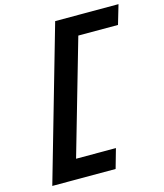

<svg xmlns="http://www.w3.org/2000/svg" viewBox="-135 -897 976 1145"><g transform="rotate(-15 353.0 -324.5)"><path d="M435 148H44L315 -797H706L671 -678H426L223 28H469Z"/></g></svg>

Font: Intel One Mono
Style: Bold Italic
Weight: 700
Italic angle: -16°
Monospace: yes
Designer: Fred Shallcrass
Foundry: Frere-Jones Type LLC
Version: Version 1.400;hotconv 1.1.0;makeotfexe 2.6.0;FJTRelease1.4